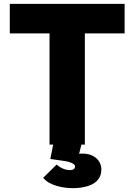

<svg xmlns="http://www.w3.org/2000/svg" viewBox="-20 -753 700 1000"><path d="M629 -733H31V-579H238V0H257L242 75L312 85C352 91 371 102 371 114C371 125 362 133 344 133C325 133 298 125 275 104L205 173C237 214 310 227 359 227C410 227 508 215 508 130C508 87 474 47 410 47C403 47 399 47 392 48L404 0H422V-579H629Z"/></svg>

Font: Kreadon Extra Bold
Style: Regular
Weight: 800
Designer: kohakuno
Foundry: StudioGnu
Version: Version 1.000;Glyphs 3.1.2 (3151)